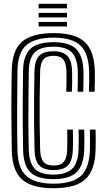

<svg xmlns="http://www.w3.org/2000/svg" viewBox="-20 -985 557 1015"><path d="M263.2 10Q147.2 10 95.9 -36.8Q44.5 -83.5 42.2 -191Q40.5 -280.8 40.1 -383.1Q39.8 -485.5 42 -611Q44 -721.2 97.4 -765.6Q150.8 -810 263.2 -810Q377.2 -810 427.6 -763.5Q478 -717 481.2 -610Q482 -585.2 481.5 -555Q481 -524.8 480.2 -500H450.2Q451 -524.8 451.5 -555Q452 -585.2 451.2 -609Q448.2 -704 404.5 -745Q360.8 -786 263.2 -786Q166 -786 119.8 -746.6Q73.5 -707.2 72.2 -610Q70.5 -495.8 70.4 -391.4Q70.2 -287 72.2 -192Q74.2 -93.5 120.6 -53.8Q167 -14 263.2 -14Q363.2 -14 407.8 -55.2Q452.2 -96.5 455.2 -192Q456 -215.2 456 -246Q456 -276.8 455.2 -300H485.2Q486 -276 486 -245.5Q486 -215 485.2 -191Q482.2 -83.5 430.8 -36.8Q379.2 10 263.2 10ZM263.2 -38Q178.5 -38 141.2 -73.8Q104 -109.5 102.2 -192Q100.8 -266.2 100.2 -331.2Q99.8 -396.2 100.2 -463.2Q100.8 -530.2 102 -610Q103.2 -692.5 141.1 -727.2Q179 -762 263.2 -762Q346.8 -762 382.8 -725.8Q418.8 -689.5 421.2 -608Q421.8 -588.2 421.5 -563.9Q421.2 -539.5 420.2 -500H390.2Q391.2 -542.8 391.5 -565.8Q391.8 -588.8 391.2 -607.5Q389.5 -674.5 361.2 -706.2Q333 -738 263.2 -738Q192.2 -738 162.8 -707.4Q133.2 -676.8 132.2 -609Q131.2 -529 130.5 -464.1Q129.8 -399.2 130 -335.1Q130.2 -271 132.2 -193Q134 -124 163.8 -93Q193.5 -62 263.2 -62Q326.2 -62 359.1 -90.6Q392 -119.2 395.2 -194Q395.8 -205.5 396 -225.4Q396.2 -245.2 396.1 -265.9Q396 -286.5 395.2 -300H425.2Q425.8 -281.2 426 -249.2Q426.2 -217.2 425.2 -193Q422 -110 384.2 -74Q346.5 -38 263.2 -38ZM263.2 -86Q210.5 -86 187.1 -111.2Q163.8 -136.5 162.5 -193Q160.8 -265.2 160.2 -330.4Q159.8 -395.5 160.2 -463Q160.8 -530.5 162.2 -609Q163.5 -664.2 186.2 -689.1Q209 -714 263.2 -714Q313.5 -714 336.5 -689.1Q359.5 -664.2 361.2 -606Q362 -584.2 361.5 -554.1Q361 -524 360.2 -500H330.2Q331.2 -529.8 331.5 -556.9Q331.8 -584 331.2 -606Q330.2 -650.2 314.8 -670.1Q299.2 -690 263.2 -690Q226.2 -690 209.9 -671Q193.5 -652 192.2 -608Q190.2 -533.5 189.6 -466.9Q189 -400.2 189.6 -333.9Q190.2 -267.5 192.2 -194Q193.5 -149 209.9 -129.5Q226.2 -110 263.2 -110Q302.8 -110 318.5 -130.9Q334.2 -151.8 335.2 -195Q336 -217.5 336 -247.9Q336 -278.2 335.2 -300H365.2Q366 -278.2 366 -247.5Q366 -216.8 365.2 -195Q363.5 -137.8 340.2 -111.9Q317 -86 263.2 -86ZM184.2 -941V-965H334.2V-941ZM184.2 -893V-917H334.2V-893ZM184.2 -845V-869H334.2V-845Z"/></svg>

Font: Big Shoulders Inline Text Black
Style: Regular
Weight: 900
Designer: Patric King
Foundry: XO Type Co
Version: Version 1.000